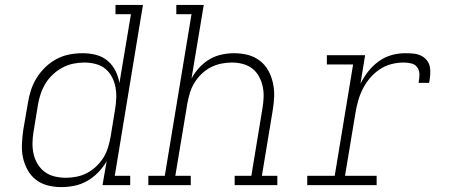

<svg xmlns="http://www.w3.org/2000/svg" viewBox="-20 -755 1840 783"><path d="M229 8Q201 8 174 1Q147 -6 126 -22.5Q105 -39 92 -63Q79 -87 73.5 -113.5Q68 -140 69.5 -168.5Q71 -197 75 -226L94 -336Q98 -362 106.5 -388Q115 -414 130 -438Q145 -462 166 -482Q187 -502 212 -515Q237 -528 263.5 -533Q290 -538 317 -538Q346 -538 372.5 -531Q399 -524 419 -507Q439 -490 451 -466Q463 -442 467 -416L514 -697H451V-735H563L448 -38H511V0H398L415 -98Q401 -73 380.5 -52Q360 -31 335.5 -17Q311 -3 283.5 2.5Q256 8 229 8Q229 8 229 8Q229 8 229 8ZM249 -30Q270 -30 292.5 -34.5Q315 -39 335 -49.5Q355 -60 372.5 -76.5Q390 -93 402 -112.5Q414 -132 420.5 -153.5Q427 -175 431 -197L449 -307Q453 -330 454 -353.5Q455 -377 451 -399Q447 -421 436.5 -441Q426 -461 409.5 -474.5Q393 -488 370.5 -494Q348 -500 325 -500Q302 -500 279.5 -495.5Q257 -491 236 -480Q215 -469 197 -452.5Q179 -436 166.5 -416Q154 -396 146.5 -374Q139 -352 135 -329L117 -219Q113 -196 112.5 -172.5Q112 -149 117 -127Q122 -105 133.5 -86Q145 -67 162.5 -54Q180 -41 202.5 -35.5Q225 -30 249 -30Z M585 0V-38H652L761 -697H699V-735H811L761 -435Q774 -459 793 -479.5Q812 -500 835 -513.5Q858 -527 884 -532.5Q910 -538 935 -538Q964 -538 991 -531Q1018 -524 1039.5 -507.5Q1061 -491 1074 -467.5Q1087 -444 1093 -417Q1099 -390 1098 -361.5Q1097 -333 1092 -304L1048 -38H1111V0H937V-38H1005L1050 -311Q1054 -334 1055 -357Q1056 -380 1051.5 -401.5Q1047 -423 1036.5 -442.5Q1026 -462 1009.5 -475Q993 -488 971 -494Q949 -500 926 -500Q904 -500 882 -495.5Q860 -491 839.5 -480.5Q819 -470 802 -453.5Q785 -437 773 -417.5Q761 -398 754.5 -376.5Q748 -355 744 -333L695 -38H758V0Z M1233 0V-38H1345L1420 -492H1313V-530H1469L1450 -413Q1463 -440 1481.5 -463.5Q1500 -487 1524 -504.5Q1548 -522 1576 -530Q1604 -538 1632 -538Q1649 -538 1665.5 -536.5Q1682 -535 1696 -528.5Q1710 -522 1720 -510Q1730 -498 1733 -482.5Q1736 -467 1734.5 -450Q1733 -433 1730 -417H1687Q1690 -433 1690.5 -449.5Q1691 -466 1682.5 -479Q1674 -492 1658.5 -496Q1643 -500 1626 -500Q1601 -500 1576 -493.5Q1551 -487 1529 -472.5Q1507 -458 1489.5 -437.5Q1472 -417 1460 -393.5Q1448 -370 1441 -345.5Q1434 -321 1430 -297L1387 -38H1516V0Z"/></svg>

Font: Iosevka Curly Slab XLtExObl
Style: Regular
Weight: 200
Width: 7
Italic angle: -9°
Monospace: yes
Designer: Belleve Invis
Foundry: Belleve Invis
Version: Version 11.0.0; ttfautohint (v1.8.3)